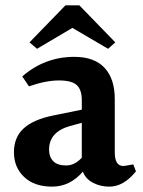

<svg xmlns="http://www.w3.org/2000/svg" viewBox="-20 -777 533 716"><path d="M250 -673 118 -595 90 -619 224 -757H276L410 -619L383 -595ZM163 -219Q163 -192 178.5 -176Q194 -160 226.5 -160Q259 -160 285 -189V-319L241 -307Q163 -285 163 -219ZM388 -81Q354 -81 326.5 -95.5Q299 -110 289 -137Q241 -81 174.5 -81Q108 -81 70 -117Q32 -153 32 -209Q32 -265 68 -298Q104 -331 177 -346L285 -368V-404Q285 -442 266.5 -459.5Q248 -477 199.5 -477Q151 -477 88 -455L63 -492Q147 -565 257 -565Q332 -565 370 -524Q408 -483 408 -408V-209Q408 -158 440 -158Q445 -158 477 -164L487 -138Q441 -81 388 -81Z"/></svg>

Font: Halant SemiBold
Style: Regular
Weight: 600
Designer: Hitesh Malaviya (Devanagari), Satya Rajpurohit (Latin)
Foundry: Indian Type Foundry
Version: Version 1.101;PS 1.0;hotconv 1.0.78;makeotf.lib2.5.61930; tt